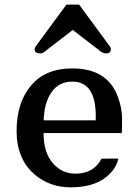

<svg xmlns="http://www.w3.org/2000/svg" viewBox="-20 -801 590 831"><path d="M51.8 0ZM507.3 -225.1H168.5Q168.5 -141.1 208.3 -95.2Q248 -49.3 306.6 -49.3Q385.3 -49.3 419.4 -114.3L492.2 -114.7Q481 -62.5 428 -26.4Q375 9.8 285.2 9.8Q195.3 9.8 129.9 -45.9Q51.8 -112.8 51.8 -234.4Q51.8 -356 114 -430.4Q176.3 -504.9 292.5 -504.9Q445.3 -504.9 490.2 -381.8Q508.3 -332.5 508.3 -288.6Q508.3 -244.6 507.3 -225.1ZM394.5 -298.3Q394.5 -447.8 293 -447.8Q235.8 -447.8 203.9 -403.3Q171.9 -358.9 168.9 -280.3H394Q394.5 -289.6 394.5 -298.3ZM184.1 -585.9Q166.5 -569.8 155.3 -569.8Q129.9 -569.8 129.9 -587.4Q129.9 -593.3 134.3 -600.1L267.6 -781.2H322.3L455.6 -600.1Q460 -593.3 460 -589.4Q460 -569.8 439.9 -569.8Q423.3 -569.8 405.8 -585.9L294.9 -671.4Z"/></svg>

Font: Arbutus Slab
Style: Regular
Weight: 400
Version: Version 1.002; ttfautohint (v0.92) -l 10 -r 16 -G 200 -x 7 -